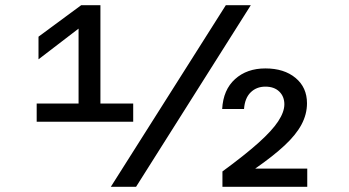

<svg xmlns="http://www.w3.org/2000/svg" viewBox="-20 -718 1340 738"><path d="M282 -250V-608L128 -490V-577L292 -698H366V-250ZM121 -320H492V-250H121ZM406 0 848 -698H944L503 0ZM835 0V-59Q921 -122 973.5 -169Q1026 -216 1049.5 -252Q1073 -288 1073 -317Q1073 -347 1053.5 -366Q1034 -385 1000 -385Q966 -385 943.5 -363Q921 -341 918 -299H834Q838 -373 883.5 -414Q929 -455 1000 -455Q1072 -455 1116 -418.5Q1160 -382 1160 -321Q1160 -279 1139 -239.5Q1118 -200 1074 -159Q1030 -118 961 -70H1161V0Z"/></svg>

Font: Azeret Mono Thin
Style: Regular
Weight: 400
Version: Version 1.002